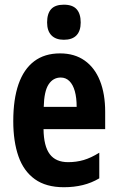

<svg xmlns="http://www.w3.org/2000/svg" viewBox="-20 -782 497 812"><path d="M233.9 -556.2Q295.4 -556.2 338.1 -525.9Q380.9 -495.6 402.8 -440.2Q424.8 -384.8 424.8 -309.1V-235.8H164.1Q165 -164.1 190.4 -130.1Q215.8 -96.2 268.1 -96.2Q302.7 -96.2 333.7 -105.2Q364.7 -114.3 399.9 -136.2V-27.8Q367.2 -8.3 330.1 0.7Q293 9.8 250 9.8Q174.8 9.8 127.4 -24.2Q80.1 -58.1 58.1 -120.8Q36.1 -183.6 36.1 -270Q36.1 -362.3 58.3 -426Q80.6 -489.7 124.5 -522.9Q168.5 -556.2 233.9 -556.2ZM236.8 -454.1Q204.6 -454.1 185.5 -425Q166.5 -396 165 -330.1H304.2Q304.2 -368.7 296.4 -396.5Q288.6 -424.3 273.4 -439.2Q258.3 -454.1 236.8 -454.1ZM250 -762.2Q287.1 -762.2 304.2 -742.9Q321.3 -723.6 321.3 -687Q321.3 -651.4 303.5 -632.6Q285.6 -613.8 250 -613.8Q215.8 -613.8 197.5 -632.6Q179.2 -651.4 179.2 -687Q179.2 -724.6 196.3 -743.4Q213.4 -762.2 250 -762.2Z"/></svg>

Font: Open Sans Condensed
Style: Regular
Weight: 400
Width: 3
Designer: Monotype Design Team
Foundry: Monotype Imaging Inc.
Version: Version 3.000